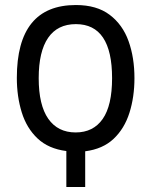

<svg xmlns="http://www.w3.org/2000/svg" viewBox="-20 -744 603 764"><path d="M244 -143Q173 -152 129.5 -193Q86 -234 66.5 -297Q47 -360 47 -434Q47 -724 282 -724Q365 -724 416.5 -685Q468 -646 491.5 -580.5Q515 -515 515 -433Q515 -358 495 -295Q475 -232 432 -191.5Q389 -151 319 -142V0H244ZM281 -217Q351 -217 388.5 -270.5Q426 -324 426 -433Q426 -648 282 -648Q209 -648 171.5 -593.5Q134 -539 134 -433Q134 -326 172 -271.5Q210 -217 281 -217Z"/></svg>

Font: Noto Sans Mono SemiCondensed
Style: Regular
Weight: 400
Width: 4
Designer: Monotype Design Team
Foundry: Monotype Imaging Inc.
Version: Version 2.014